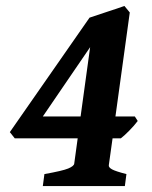

<svg xmlns="http://www.w3.org/2000/svg" viewBox="-20 -628 513 648"><path d="M444.8 -219.7Q433.1 -204.1 416 -186.8Q398.9 -169.4 387.7 -161.1H359.9L347.2 -70.3Q346.2 -63 358.2 -56.4Q370.1 -49.8 406.7 -40.5L401.4 0H124.5L129.9 -40.5Q190.9 -51.3 210.2 -59.3Q229.5 -67.4 230.5 -75.7L242.2 -161.1H29.8L13.2 -182.1L282.2 -568.4Q305.7 -576.7 341.3 -588.1Q377 -599.6 399.9 -607.9L418 -585.9L369.6 -234.9H435.1ZM284.2 -468.8 124.5 -234.9H252Z"/></svg>

Font: Gentium Book Plus
Style: Bold Italic
Weight: 700
Italic angle: -8°
Designer: Victor Gaultney, Annie Olsen, Iska Routamaa, Becca Hirsbrunner
Foundry: SIL International
Version: Version 6.101